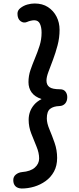

<svg xmlns="http://www.w3.org/2000/svg" viewBox="-20 -903 450 1099"><path d="M104 176Q80 175 68 162.5Q56 150 56 128Q56 108 71 96Q86 84 106 82Q155 78 179.5 56Q204 34 204 4Q204 -28 189 -64Q174 -100 159 -138.5Q144 -177 144 -217Q144 -241 151.5 -262.5Q159 -284 175 -303Q191 -322 218 -336Q179 -349 161 -374Q143 -399 143 -433Q143 -469 154.5 -502.5Q166 -536 180.5 -570.5Q195 -605 206.5 -641Q218 -677 218 -716Q218 -747 208.5 -767Q199 -787 176 -787Q168 -787 156.5 -784.5Q145 -782 134 -777Q115 -769 97.5 -782Q80 -795 80 -825Q80 -835 84.5 -843Q89 -851 97 -857Q115 -871 136.5 -877Q158 -883 178 -883Q223 -883 254.5 -862.5Q286 -842 303.5 -808Q321 -774 321 -732Q321 -687 309.5 -643.5Q298 -600 283.5 -561.5Q269 -523 257.5 -492.5Q246 -462 246 -442Q246 -417 263 -404.5Q280 -392 324 -392Q344 -392 354.5 -379Q365 -366 365 -347Q365 -324 353 -310.5Q341 -297 321 -296Q286 -295 267 -280Q248 -265 248 -225Q248 -198 263 -162.5Q278 -127 292.5 -85.5Q307 -44 307 1Q307 46 289 79Q271 112 241 133.5Q211 155 175.5 165.5Q140 176 104 176Z"/></svg>

Font: Playpen Sans Medium
Style: Regular
Weight: 500
Designer: Laura Meseguer, Veronika Burian, José Scaglione
Foundry: TypeTogether
Version: Version 1.001